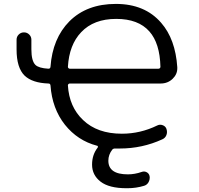

<svg xmlns="http://www.w3.org/2000/svg" viewBox="-20 -785 1040 1001"><path d="M334 -436.5Q334 -432.6 336.9 -429.7Q339.8 -426.8 343.8 -426.8H806.6Q810.5 -426.8 813.5 -429.7Q816.4 -432.6 816.4 -436.5Q813.5 -559.6 758.8 -621.1Q701.2 -686.5 585.9 -686.5Q468.8 -686.5 403.3 -617.2Q340.8 -551.8 334 -436.5ZM582 -10.7Q571.3 -11.7 565.4 -4.9Q544.9 21.5 544.9 52.7Q544.9 124 646.5 124Q682.6 124 718.8 111.3Q732.4 106.4 744.6 112.8Q756.8 119.1 759.8 132.8Q760.7 137.7 760.7 141.6Q760.7 153.3 754.9 164.1Q747.1 178.7 731.4 183.6Q689.5 196.3 644.5 196.3Q641.6 196.3 639.6 196.3Q548.8 196.3 504.4 162.1Q460 127.9 460 73.2Q460 21.5 489.3 -15.6Q491.2 -18.6 490.2 -22Q489.3 -25.4 485.4 -25.4Q384.8 -51.8 318.4 -134.8Q252 -218.8 243.2 -339.8Q242.2 -349.6 232.4 -349.6Q148.4 -352.5 108.4 -390.6Q66.4 -431.6 66.4 -527.3V-578.1Q66.4 -593.8 77.6 -605Q88.9 -616.2 105 -616.2Q121.1 -616.2 132.3 -605Q143.6 -593.8 143.6 -578.1V-528.3Q143.6 -466.8 165 -446.3Q182.6 -429.7 232.4 -426.8Q242.2 -426.8 243.2 -436.5Q253.9 -585 341.8 -673.8Q432.6 -764.6 584 -764.6Q735.4 -764.6 820.3 -666Q894.5 -581.1 904.3 -434.6Q904.3 -431.6 904.3 -428.7Q904.3 -397.5 879.9 -374Q854.5 -349.6 817.4 -349.6H343.8Q339.8 -349.6 336.9 -346.7Q334 -343.8 334 -339.8Q340.8 -227.5 413.1 -159.2Q487.3 -87.9 615.2 -87.9Q711.9 -87.9 799.8 -130.9Q813.5 -137.7 828.1 -132.3Q842.8 -127 847.7 -113.3Q850.6 -104.5 850.6 -96.7Q850.6 -88.9 847.7 -81.1Q841.8 -65.4 826.2 -58.6Q721.7 -10.7 604.5 -10.7Q602.5 -10.7 600.6 -10.7Q588.9 -10.7 582 -10.7Z"/></svg>

Font: Rounded-X Mgen+ 1m regular
Style: Regular
Weight: 400
Designer: [Source Han Sans]
Ryoko NISHIZUKA  (kana & ideographs); Paul D. Hunt (Latin, Greek & Cyrillic); Wenlong ZHANG  (bopomofo
Version: Version 1.059.20150602